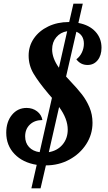

<svg xmlns="http://www.w3.org/2000/svg" viewBox="-20 -883 588 1046"><path d="M426 -597C418.7 -581.7 408.7 -569.3 396 -560C411.3 -539.3 431.7 -529 457 -529C479.7 -529 498 -537.7 512 -555C526 -572.3 533 -595 533 -623C533 -657.7 521.8 -687 499.5 -711C477.2 -735 446.3 -750.7 407 -758L431 -863H380L357 -763H355C313.7 -763 276.3 -755 243 -739C209.7 -723 183.5 -701.2 164.5 -673.5C145.5 -645.8 136 -614.7 136 -580C136 -544.7 145 -511.8 163 -481.5C181 -451.2 208 -414.7 244 -372C244.7 -371.3 251 -364 263 -350L196 -54C171.3 -57.3 152 -66.7 138 -82C124 -97.3 117 -116.7 117 -140C117 -166.7 125.7 -188.2 143 -204.5C160.3 -220.8 183 -229 211 -229C207.7 -248.3 198 -264.2 182 -276.5C166 -288.8 147 -295 125 -295C92.3 -295 65.7 -282.3 45 -257C24.3 -231.7 14 -199.3 14 -160C14 -114 29 -75.3 59 -44C89 -12.7 129.3 7 180 15L151 143H201L230 18C276.7 18 319.3 7.5 358 -13.5C396.7 -34.5 427.3 -62.7 450 -98C472.7 -133.3 484 -172 484 -214C484 -244 478.5 -272 467.5 -298C456.5 -324 442.8 -347.5 426.5 -368.5C410.2 -389.5 389 -413.7 363 -441L340 -466L396 -710C409.3 -704.7 419.5 -696.5 426.5 -685.5C433.5 -674.5 437 -661 437 -645C437 -628.3 433.3 -612.3 426 -597ZM301 -514C276.3 -548.7 264 -582 264 -614C264 -640 271.5 -662 286.5 -680C301.5 -698 321.3 -709 346 -713ZM302 -300C333.3 -257.3 349 -216.3 349 -177C349 -145 339.7 -117.8 321 -95.5C302.3 -73.2 277.3 -59.3 246 -54Z"/></svg>

Font: DonutKreme
Style: Regular
Weight: 400
Designer: Impallari Type
Foundry: Impallari Type
Version: Version 2.100